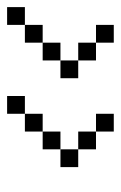

<svg xmlns="http://www.w3.org/2000/svg" viewBox="80 -520 340 540"><g transform="rotate(-90 250.0 -250.0)"><path d="M100 -250H50V-200H100ZM100 -150H150V-200H100ZM100 -250H150V-300H100ZM150 -100H200V-150H150ZM150 -300H200V-350H150ZM200 -350H250V-400H200ZM300 -200H350V-250H300ZM350 -150H400V-200H350ZM350 -250H400V-300H350ZM400 -100H450V-150H400ZM400 -300H450V-350H400ZM450 -350H500V-400H450Z"/></g></svg>

Font: LS-VG5000 Light Shifted
Style: Regular
Weight: 400
Designer: Justin Bihan, 2021
Foundry: Justin Bihan, 2021
Version: Version 1.000;Glyphs 3.1.2 (3151)